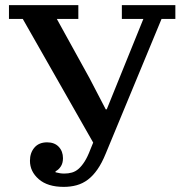

<svg xmlns="http://www.w3.org/2000/svg" viewBox="-20 -718 707 750"><path d="M229 12Q166 12 131.5 -18Q97 -48 97 -90Q97 -121 114.5 -141.5Q132 -162 164 -162Q193 -162 209.5 -144.5Q226 -127 226 -100Q226 -80 217 -67Q208 -54 197 -49V-45Q215 -40 231 -40Q247 -40 261 -44Q275 -48 287 -58.5Q299 -69 310.5 -87Q322 -105 333 -134L344 -161L69 -644H15V-698H286V-644H202L330 -412L393 -291H397L446 -412L540 -644H456V-698H665V-644H611L393 -118Q378 -81 360.5 -56Q343 -31 323 -16Q303 -1 279.5 5.5Q256 12 229 12Z"/></svg>

Font: IBM Plex Serif Medium
Style: Regular
Weight: 500
Designer: Mike Abbink, Paul van der Laan, Pieter van Rosmalen
Foundry: Bold Monday
Version: Version 2.5